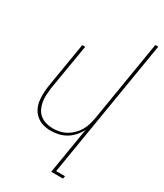

<svg xmlns="http://www.w3.org/2000/svg" viewBox="-231 -824 963 1127"><g transform="rotate(30 250.0 -260.0)"><path d="M316 215 368 -99Q356 -75 337 -53.5Q318 -32 294.5 -18Q271 -4 244.5 2Q218 8 192 8Q165 8 140.5 1Q116 -6 96.5 -21.5Q77 -37 65 -59.5Q53 -82 49 -107.5Q45 -133 46 -159.5Q47 -186 51 -213L102 -520H122L70 -210Q67 -186 65.5 -162Q64 -138 68 -115Q72 -92 82 -71.5Q92 -51 109.5 -37Q127 -23 149.5 -16.5Q172 -10 196 -10Q218 -10 241.5 -15Q265 -20 286 -32Q307 -44 324.5 -61.5Q342 -79 354 -100Q366 -121 372.5 -143.5Q379 -166 383 -189L473 -735H493L339 197H399L396 215Z"/></g></svg>

Font: Iosevka Thin Oblique
Style: Regular
Weight: 100
Italic angle: -9°
Monospace: yes
Designer: Belleve Invis
Foundry: Belleve Invis
Version: Version 32.5.0; ttfautohint (v1.8.4)